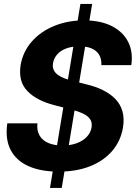

<svg xmlns="http://www.w3.org/2000/svg" viewBox="-20 -838 672 949"><path d="M227.1 90.8 377.4 -818.4H435.5L285.2 90.8ZM269.5 10.3Q181.6 10.3 120.8 -16.8Q60.1 -43.9 32.5 -97.2Q4.9 -150.4 16.1 -228.5H165Q161.1 -192.4 175.8 -167.7Q190.4 -143.1 219.7 -130.9Q249 -118.7 289.1 -118.7Q328.1 -118.7 359.1 -130.1Q390.1 -141.6 409.2 -161.9Q428.2 -182.1 432.6 -208.5Q436.5 -232.9 425 -249.5Q413.6 -266.1 387.7 -277.8Q361.8 -289.6 323.7 -298.8L248 -318.4Q159.7 -341.3 114.5 -388.9Q69.3 -436.5 82 -517.1Q93.8 -583.5 137.5 -633.1Q181.2 -682.6 248.3 -710Q315.4 -737.3 395.5 -737.3Q476.1 -737.3 531.7 -709.5Q587.4 -681.6 613 -631.8Q638.7 -582 628.9 -516.1H481Q482.9 -560.5 455.3 -584.7Q427.7 -608.9 372.6 -608.9Q335 -608.9 307.1 -598.4Q279.3 -587.9 262.9 -569.3Q246.6 -550.8 242.2 -526.9Q238.8 -507.8 245.1 -493.2Q251.5 -478.5 265.9 -468Q280.3 -457.5 300.3 -450.2Q320.3 -442.9 342.8 -437.5L405.3 -421.4Q450.7 -411.1 487.5 -393.1Q524.4 -375 549.6 -349.4Q574.7 -323.7 585 -288.6Q595.2 -253.4 587.9 -208Q576.7 -141.1 534.9 -92.3Q493.2 -43.5 426 -16.6Q358.9 10.3 269.5 10.3Z"/></svg>

Font: Inter Tight
Style: Bold Italic
Weight: 700
Italic angle: -9.39999°
Designer: Rasmus Andersson
Foundry: rsms
Version: Version 3.004